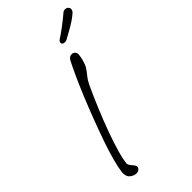

<svg xmlns="http://www.w3.org/2000/svg" viewBox="-248 -828 917 917"><g transform="rotate(-45 210.5 -369.0)"><path d="M86 29Q70 29 54.5 16.5Q39 4 41 -24Q44 -50 55.5 -93.5Q67 -137 85.5 -190Q104 -243 125.5 -299.5Q147 -356 169 -409.5Q191 -463 211 -506.5Q231 -550 245 -577Q254 -593 270 -593Q279 -593 286 -586.5Q293 -580 293 -568Q293 -564 290.5 -551Q288 -538 283.5 -524Q279 -510 274 -501Q264 -485 250 -468Q236 -451 225 -428Q201 -376 177 -318.5Q153 -261 133 -206Q113 -151 100.5 -107Q88 -63 86 -37Q86 -30 92.5 -22Q99 -14 105.5 -6Q112 2 112 10Q112 18 102 25Q97 29 86 29ZM284 -656Q279 -656 274.5 -660Q270 -664 270 -668Q270 -670 272 -675Q274 -680 282 -685Q304 -699 331 -719.5Q358 -740 384 -762Q389 -766 392.5 -766.5Q396 -767 400 -767Q409 -767 415 -761Q421 -755 421 -748Q421 -737 411 -728Q396 -715 377 -702.5Q358 -690 341 -681Q324 -672 316 -667Q298 -656 292 -656Q286 -656 284 -656Z"/></g></svg>

Font: Grape Nuts
Style: Regular
Weight: 400
Designer: Robert E. Leuschke
Foundry: Robert E. Leuschke
Version: Version 1.010; ttfautohint (v1.8.3)